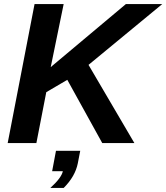

<svg xmlns="http://www.w3.org/2000/svg" viewBox="-20 -708 823 950"><path d="M645 0H486L313 -313L209 -252L160 0H18L151 -688H295L231 -376L603 -688H783L418 -387ZM295 222H229Q284 172 291 139H238L257 38H377L365 100Q352 165 295 222Z"/></svg>

Font: Libra Sans
Style: Bold Italic
Weight: 700
Italic angle: -12°
Foundry: Context Ltd
Version: Version 1.002